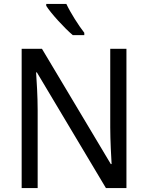

<svg xmlns="http://www.w3.org/2000/svg" viewBox="-20 -964 759 984"><path d="M320 -944H217V-934C240 -897 310 -820 353 -784H412V-796C383 -833 341 -899 320 -944ZM628 0V-714H545V-311C545 -246 550 -155 552 -123H548L195 -714H91V0H173V-399C173 -472 168 -546 165 -593H169L523 0Z"/></svg>

Font: Noto Sans Thai
Style: Regular
Weight: 400
Designer: Monotype Design Team
Foundry: Monotype Imaging Inc.
Version: Version 1.901